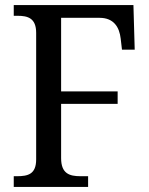

<svg xmlns="http://www.w3.org/2000/svg" viewBox="-20 -734 587 754"><path d="M34 0H326V-42H296C253 -42 220 -52 220 -113V-326H442V-375H220V-664H371C427 -664 449 -627 454 -582L459 -539H509L504 -714H34V-672H49C89 -672 122 -663 122 -605V-108C122 -50 90 -42 47 -42H34Z"/></svg>

Font: Noto Serif Georgian SemiCondensed
Style: Regular
Weight: 400
Width: 4
Designer: Monotype Design Team, Akaki Razmadze
Foundry: Google LLC
Version: Version 2.003